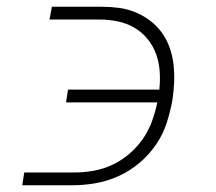

<svg xmlns="http://www.w3.org/2000/svg" viewBox="-20 -550 640 570"><path d="M46 0 52 -38H201Q229 -38 257.5 -43Q286 -48 313 -60.5Q340 -73 363.5 -93Q387 -113 404 -137.5Q421 -162 431 -189.5Q441 -217 447 -246H176L182 -284H453Q456 -312 454 -339Q452 -366 443 -390.5Q434 -415 417.5 -435Q401 -455 378.5 -468Q356 -481 329.5 -486.5Q303 -492 276 -492H127L134 -530H282Q308 -530 334 -526.5Q360 -523 383.5 -513Q407 -503 426.5 -488Q446 -473 460.5 -453Q475 -433 483.5 -409Q492 -385 495 -359.5Q498 -334 497 -307Q496 -280 492 -254Q486 -220 475 -185.5Q464 -151 443 -120.5Q422 -90 393.5 -66Q365 -42 331.5 -27Q298 -12 263.5 -6Q229 0 194 0Z"/></svg>

Font: Iosevka Slab XLtExObl
Style: Regular
Weight: 200
Width: 7
Italic angle: -9°
Monospace: yes
Designer: Belleve Invis
Foundry: Belleve Invis
Version: Version 11.1.1; ttfautohint (v1.8.3)